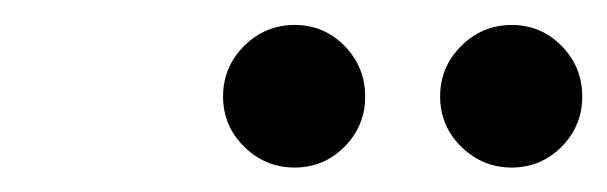

<svg xmlns="http://www.w3.org/2000/svg" viewBox="-20 -981 496 157"><path d="M339.9 -902.1Q339.9 -926.2 357.1 -943.4Q374.4 -960.6 398.4 -960.6Q422.4 -960.6 439.3 -943.4Q456.1 -926.2 456.1 -902.1Q456.1 -878.1 439.3 -861.1Q422.4 -844 398.4 -844Q374.4 -844 357.1 -861.1Q339.9 -878.1 339.9 -902.1ZM162.4 -902.1Q162.4 -926.2 179.6 -943.4Q196.9 -960.6 220.9 -960.6Q244.9 -960.6 261.8 -943.4Q278.6 -926.2 278.6 -902.1Q278.6 -878.1 261.8 -861.1Q244.9 -844 220.9 -844Q196.9 -844 179.6 -861.1Q162.4 -878.1 162.4 -902.1Z"/></svg>

Font: Bodoni* 11pt Medium
Style: Italic
Weight: 500
Italic angle: -13°
Version: Version 2.3